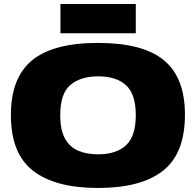

<svg xmlns="http://www.w3.org/2000/svg" viewBox="-20 -923 972 953"><path d="M467 10Q254 10 144 -75.5Q34 -161 34 -352Q34 -537 139 -623.5Q244 -710 467 -710Q689 -710 793.5 -624Q898 -538 898 -354Q898 -161 789 -75.5Q680 10 467 10ZM467 -157Q557 -157 605.5 -202Q654 -247 654 -351Q654 -455 606 -499.5Q558 -544 467 -544Q380 -544 329.5 -501.5Q279 -459 279 -351Q279 -278 302.5 -235.5Q326 -193 368 -175Q410 -157 467 -157ZM280 -758V-903H654V-758Z"/></svg>

Font: Georama Extended ExtraBold
Style: Regular
Weight: 800
Width: 7
Designer: Jean-Baptiste Levee
Foundry: Production Type
Version: Version 1.000